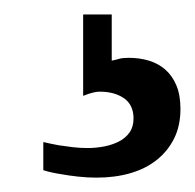

<svg xmlns="http://www.w3.org/2000/svg" viewBox="-20 -21 270 266"><path d="M230 129.9Q230 153.3 221.2 170.9Q212.4 188.5 197 200.7Q181.6 212.9 160.4 219Q139.2 225.1 113.8 225.1Q100.6 225.1 87.6 223.6Q74.7 222.2 64 220.2Q51.3 218.3 40 214.8V175.8Q50.3 178.2 61 180.2Q70.3 181.6 80.8 182.9Q91.3 184.1 101.1 184.1Q112.8 184.1 124.3 181.9Q135.7 179.7 144.8 175Q153.8 170.4 159.4 162.6Q165 154.8 165 143.1Q165 124.5 151.9 115.2Q138.7 106 118.2 106Q114.3 106 110.4 106.9Q106.4 107.9 103 108.9Q99.1 110.4 95.2 111.8V-1H134.8V63Q140.1 62 145 60.5Q149.9 59.1 158.2 59.1Q173.3 59.1 186.3 63Q199.2 66.9 209 75.4Q218.8 84 224.4 97.4Q230 110.8 230 129.9Z"/></svg>

Font: Tagmukay Beta
Style: Regular
Weight: 400
Designer: Peter Martin
Foundry: SIL International
Version: Version 2.000; dev 82b92eM